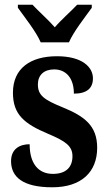

<svg xmlns="http://www.w3.org/2000/svg" viewBox="-20 -786 460 816"><path d="M153 -606H273C292 -651 343 -715 370 -753V-766H308C284 -740 239 -701 213 -670C186 -701 142 -740 118 -766H56V-753C83 -715 134 -651 153 -606ZM202 10C326 10 393 -55 393 -158C393 -252 339 -292 246 -330C167 -362 141 -381 141 -427C141 -467 167 -491 210 -491C260 -491 294 -455 294 -388C349 -388 375 -411 375 -453C375 -501 329 -547 222 -547C110 -547 35 -496 35 -392C35 -299 83 -260 185 -217C258 -186 288 -166 288 -122C288 -78 263 -47 205 -47C142 -47 106 -92 106 -173C65 -173 27 -154 27 -101C27 -34 77 10 202 10Z"/></svg>

Font: Noto Serif Georgian Condensed Bold
Style: Regular
Weight: 700
Width: 3
Designer: Monotype Design Team, Akaki Razmadze
Foundry: Google LLC
Version: Version 2.003